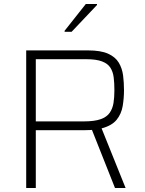

<svg xmlns="http://www.w3.org/2000/svg" viewBox="-20 -940 724 960"><path d="M111 0V-688H420Q484 -688 520.5 -671.5Q557 -655 574 -626.5Q591 -598 595.5 -562.5Q600 -527 600 -489Q600 -449 593.5 -410Q587 -371 563.5 -341.5Q540 -312 488 -298L608 0H555L436 -300L453 -293Q446 -291 435 -290Q424 -289 402 -289H159V0ZM159 -333H398Q452 -333 483 -344Q514 -355 528.5 -376Q543 -397 547.5 -425Q552 -453 552 -489Q552 -524 548.5 -552.5Q545 -581 532 -601.5Q519 -622 490 -633Q461 -644 411 -644H159ZM303 -781V-786L409 -920H465V-915L338 -781Z"/></svg>

Font: Saira Thin ExtraLight
Style: Regular
Weight: 250
Version: Version 1.101